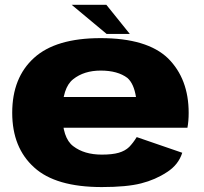

<svg xmlns="http://www.w3.org/2000/svg" viewBox="-20 -752 827 778"><path d="M392.5 6V-125.5Q321.5 -125.5 277 -159.5Q232.5 -192.5 232.5 -294Q232.5 -396.5 276.5 -431Q320.5 -466 388 -466Q457 -466 496.5 -436Q522.5 -413 531 -359H214V-234.5H739.5Q744.5 -261 744.5 -294.5Q744.5 -432.5 661 -515.5Q576 -597.5 387.5 -597.5Q206 -597.5 118 -517.5Q29.5 -437.5 29.5 -295Q29.5 -153.5 118.5 -73.5Q205.5 6 392.5 6ZM392.5 -125.5V6Q493.5 6 552 -9Q609.5 -23.5 656.5 -54.5Q703 -84 718.5 -133L534 -196.5Q519.5 -173 503.5 -156.5Q487 -140.5 461 -133Q435 -125.5 392.5 -125.5ZM412 -614.5H506L411 -732.5H270.5Z"/></svg>

Font: Anybody SemiExpanded ExtraBold
Style: Regular
Weight: 800
Width: 6
Version: Version 1.113;gftools[0.9.25]